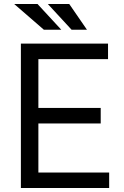

<svg xmlns="http://www.w3.org/2000/svg" viewBox="-20 -947 627 967"><path d="M529.8 -78.1V0H85.2V-727.3H524.1V-649.1H173.3V-403.4H487.2V-325.3H173.3V-78.1ZM288.7 -797.2H201L51.5 -926.8H169ZM418 -797.2H340.6L220.9 -926.8H328.8Z"/></svg>

Font: Inter UI
Style: Regular
Weight: 400
Designer: Rasmus Andersson
Foundry: rsms
Version: Version 2.2